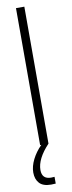

<svg xmlns="http://www.w3.org/2000/svg" viewBox="-100 -718 354 950"><g transform="rotate(-10 76.5 -243.0)"><path d="M99 167V201Q90 202 76 202Q36 202 17.5 182Q-1 162 -1 128Q-1 97 16 63Q33 29 62 0H56V-688H98V0Q36 66 36 122Q36 168 82 168Z"/></g></svg>

Font: Saira Ultra Condensed ExLight
Style: Regular
Weight: 200
Width: 1
Designer: Hector Gatti with collaboration of the Omnibus-Type team
Foundry: Omnibus-Type
Version: Version 1.001; ttfautohint (v1.8)